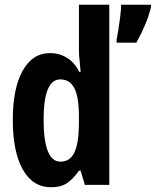

<svg xmlns="http://www.w3.org/2000/svg" viewBox="-20 -780 657 810"><path d="M196 10Q118 10 76 -65Q34 -140 34 -274Q34 -407 75.5 -481.5Q117 -556 191 -556Q230 -556 262 -536.5Q294 -517 315 -476H320Q318 -506 315.5 -527Q313 -548 313 -569V-760H441V0H338L320 -60H313Q288 -24 262 -7Q236 10 196 10ZM235 -98Q275 -98 293.5 -136Q312 -174 313 -256V-288Q313 -370 294 -407.5Q275 -445 234 -445Q164 -445 164 -275Q164 -98 235 -98ZM617 -750Q608 -712 590.5 -671.5Q573 -631 555 -600H472V-613Q475 -627 479.5 -655Q484 -683 487.5 -712.5Q491 -742 491 -760H617Z"/></svg>

Font: Noto Sans Sinhala ExtraCondensed
Style: Bold
Weight: 700
Width: 2
Designer: Jelle Bosma - Monotype Design Team
Foundry: Monotype Imaging Inc.
Version: Version 2.006; ttfautohint (v1.8.4.7-5d5b)